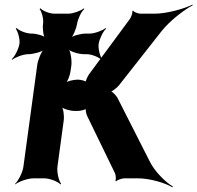

<svg xmlns="http://www.w3.org/2000/svg" viewBox="-20 -770 852 829"><path d="M357 -268 476 -23C480 -16 482 5 478 11L481 13C486 7 507 0 516 0H576C627 0 694 20 725 39L726 35C695 17 647 -30 626 -74L487 -348C481 -358 464 -377 455 -377L454 -373C463 -373 486 -392 494 -402L678 -636C713 -680 775 -728 812 -747L811 -750C775 -732 700 -711 648 -711H586C577 -711 557 -718 555 -724L551 -722C554 -716 546 -695 540 -687L365 -450C359 -442 348 -419 350 -413L354 -415C351 -421 327 -426 318 -426H313C297 -426 268 -419 259 -411L262 -408C271 -416 282 -444 284 -460L288 -486C291 -510 285 -550 274 -562L272 -560C282 -547 320 -536 344 -536H355C375 -536 408 -523 417 -512L421 -515C412 -526 403 -560 406 -581C409 -601 425 -635 438 -646L436 -649C423 -638 388 -625 368 -625H350C330 -625 294 -616 281 -605L283 -602C296 -613 310 -648 313 -668C316 -688 331 -720 344 -731L342 -734C329 -723 295 -711 275 -711H214C194 -711 164 -723 155 -734L151 -731C160 -720 169 -688 166 -668C163 -648 167 -613 176 -602L180 -605C171 -616 137 -625 117 -625H115C94 -625 61 -638 52 -649L48 -646C57 -635 67 -601 64 -581C61 -560 44 -526 31 -515L33 -512C46 -523 81 -536 102 -536C123 -536 161 -546 174 -557L172 -560C159 -549 144 -512 141 -491L81 -50C78 -26 59 11 45 24L46 26C61 14 100 0 124 0H171C195 0 230 14 241 26L244 24C234 11 225 -26 228 -50L255 -249C258 -269 254 -303 244 -313L242 -311C250 -300 283 -291 303 -291H317C326 -291 350 -296 354 -302L352 -304C347 -298 353 -275 357 -268Z"/></svg>

Font: Asimov
Style: EdgeIt
Weight: 500
Designer: Google
Version: Version 2.000980: 2014